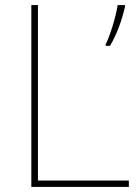

<svg xmlns="http://www.w3.org/2000/svg" viewBox="-20 -734 546 754"><path d="M103 0H486V-25H129V-714H103ZM471 -708V-714H442C436 -671 411 -590 395 -560V-554H412C440 -601 459 -656 471 -708Z"/></svg>

Font: Noto Sans Sinhala Thin
Style: Regular
Weight: 100
Designer: Jelle Bosma - Monotype Design Team
Foundry: Monotype Imaging Inc.
Version: Version 2.006